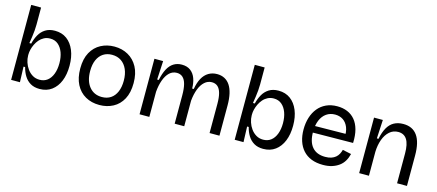

<svg xmlns="http://www.w3.org/2000/svg" viewBox="-51 -1206 3931 1727"><g transform="rotate(15 1914.0 -342.5)"><path d="M342 13Q292 13 257 -7.5Q222 -28 200 -63.5Q178 -99 167 -144H152L157 0H75V-252V-698H167V-539Q167 -513 164.5 -483.5Q162 -454 157.5 -423Q153 -392 148 -362H165Q176 -407 197 -445Q218 -483 254 -506Q290 -529 343 -529Q408 -529 454 -495Q500 -461 525 -400Q550 -339 550 -258Q550 -177 525.5 -116.5Q501 -56 454.5 -21.5Q408 13 342 13ZM321 -67Q363 -67 393 -90Q423 -113 439.5 -156Q456 -199 456 -256Q456 -312 440 -355.5Q424 -399 394 -424.5Q364 -450 320 -450Q288 -450 263 -437Q238 -424 220 -403Q202 -382 190 -357Q178 -332 172 -307Q166 -282 166 -262V-250Q166 -221 176.5 -188.5Q187 -156 207 -128.5Q227 -101 255.5 -84Q284 -67 321 -67Z M899 13Q825 13 768.5 -19Q712 -51 680.5 -112Q649 -173 649 -261Q649 -351 682 -410.5Q715 -470 771.5 -500Q828 -530 897 -530Q968 -530 1024.5 -498.5Q1081 -467 1114 -406.5Q1147 -346 1147 -257Q1147 -167 1114.5 -107Q1082 -47 1025.5 -17Q969 13 899 13ZM902 -62Q950 -62 984.5 -85Q1019 -108 1037.5 -151.5Q1056 -195 1056 -254Q1056 -315 1036.5 -359.5Q1017 -404 981 -428.5Q945 -453 895 -453Q848 -453 813.5 -430.5Q779 -408 760 -365.5Q741 -323 741 -262Q741 -169 784.5 -115.5Q828 -62 902 -62Z M1271 0V-309V-517H1352L1343 -343H1358Q1371 -406 1393 -447.5Q1415 -489 1448 -509.5Q1481 -530 1524 -530Q1574 -530 1606 -505.5Q1638 -481 1653 -439Q1668 -397 1668 -346H1683Q1693 -406 1715.5 -447Q1738 -488 1773 -509Q1808 -530 1853 -530Q1892 -530 1922.5 -514Q1953 -498 1973.5 -467Q1994 -436 2004.5 -389.5Q2015 -343 2015 -283V0H1923V-272Q1923 -331 1912.5 -370Q1902 -409 1880.5 -428Q1859 -447 1826 -447Q1788 -447 1758.5 -420.5Q1729 -394 1711 -347Q1693 -300 1687 -238V0H1598V-264Q1598 -326 1587.5 -366.5Q1577 -407 1555 -427Q1533 -447 1500 -447Q1460 -447 1431 -419.5Q1402 -392 1384.5 -343.5Q1367 -295 1362 -234V0Z M2424 13Q2374 13 2339 -7.5Q2304 -28 2282 -63.5Q2260 -99 2249 -144H2234L2239 0H2157V-252V-698H2249V-539Q2249 -513 2246.5 -483.5Q2244 -454 2239.5 -423Q2235 -392 2230 -362H2247Q2258 -407 2279 -445Q2300 -483 2336 -506Q2372 -529 2425 -529Q2490 -529 2536 -495Q2582 -461 2607 -400Q2632 -339 2632 -258Q2632 -177 2607.5 -116.5Q2583 -56 2536.5 -21.5Q2490 13 2424 13ZM2403 -67Q2445 -67 2475 -90Q2505 -113 2521.5 -156Q2538 -199 2538 -256Q2538 -312 2522 -355.5Q2506 -399 2476 -424.5Q2446 -450 2402 -450Q2370 -450 2345 -437Q2320 -424 2302 -403Q2284 -382 2272 -357Q2260 -332 2254 -307Q2248 -282 2248 -262V-250Q2248 -221 2258.5 -188.5Q2269 -156 2289 -128.5Q2309 -101 2337.5 -84Q2366 -67 2403 -67Z M2981 13Q2919 13 2872.5 -5.5Q2826 -24 2794.5 -59Q2763 -94 2747 -142.5Q2731 -191 2731 -250Q2731 -311 2747 -362Q2763 -413 2793.5 -450.5Q2824 -488 2869 -509Q2914 -530 2972 -530Q3024 -530 3066 -512.5Q3108 -495 3137.5 -460Q3167 -425 3181.5 -372Q3196 -319 3193 -248L2788 -244V-306L3136 -310L3106 -268Q3111 -329 3094.5 -370Q3078 -411 3046.5 -432Q3015 -453 2972 -453Q2926 -453 2891.5 -429Q2857 -405 2838 -360Q2819 -315 2819 -252Q2819 -159 2860.5 -110.5Q2902 -62 2982 -62Q3015 -62 3038.5 -70Q3062 -78 3078.5 -92Q3095 -106 3105 -125Q3115 -144 3120 -164L3201 -147Q3192 -110 3174.5 -80.5Q3157 -51 3129 -30.5Q3101 -10 3064.5 1.5Q3028 13 2981 13Z M3316 0V-312V-517H3398L3389 -343H3404Q3417 -407 3440.5 -448.5Q3464 -490 3500.5 -510Q3537 -530 3587 -530Q3673 -530 3717 -468.5Q3761 -407 3761 -284V0H3669V-277Q3669 -365 3642 -407Q3615 -449 3561 -449Q3514 -449 3480 -418.5Q3446 -388 3427.5 -337Q3409 -286 3407 -223V0Z"/></g></svg>

Font: Bricolage Grotesque 24pt
Style: Regular
Weight: 400
Designer: Mathieu Triay
Foundry: Atelier Triay
Version: Version 1.001;gftools[0.9.33.dev8+g029e19f]